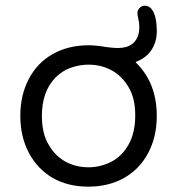

<svg xmlns="http://www.w3.org/2000/svg" viewBox="-20 -664 634 687"><path d="M296.9 -65.4Q251 -65.4 213.9 -85.9Q176.8 -106.4 154.3 -146Q129.9 -185.5 129.9 -250Q129.9 -337.4 179.7 -387.7Q196.3 -403.8 216.8 -414.6Q255.4 -432.6 296.9 -432.6Q342.8 -432.6 379.9 -412.1Q417 -391.6 439.5 -353Q463.9 -313.5 463.9 -251.5Q463.9 -189.5 440.4 -147.5Q417 -105 377 -84.5Q338.4 -65.4 296.9 -65.4ZM401.9 -492.2Q396.5 -492.2 389.6 -492.7Q373.5 -493.7 357.4 -496.1Q322.8 -502 296.9 -502Q224.6 -502 168.9 -470.7Q113.3 -439.5 83 -381.3Q52.7 -323.7 52.7 -249.5Q52.7 -175.3 83 -117.7Q113.8 -59.6 168.5 -27.3Q223.6 3.9 295.9 3.9Q368.2 3.9 423.8 -27.3Q479.5 -58.6 510.3 -116.7Q541 -174.8 541 -249Q541 -363.3 471.7 -434.6L464.8 -441.9L473.6 -445.8Q505.9 -459.5 523.4 -487.5Q541 -515.6 541 -551.8Q541 -612.8 519.5 -634.8Q510.3 -643.6 498 -643.6Q487.3 -643.6 479.5 -635.7Q471.7 -627.9 471.7 -617.2Q471.7 -609.4 474.6 -598.6Q478.5 -583 478.5 -567.4Q478.5 -525.9 452.6 -506.3Q434.1 -492.2 401.9 -492.2Z"/></svg>

Font: YuPearl-Light
Style: Light
Weight: 300
Designer: Max Yao
Foundry: Max-Everyday
Version: Version 1.011; ttfautohint (v1.8.3)